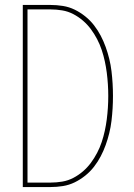

<svg xmlns="http://www.w3.org/2000/svg" viewBox="-20 -755 540 775"><path d="M72 0V-735H184Q209 -735 234 -731Q259 -727 281.5 -716Q304 -705 324 -689Q344 -673 359.5 -653Q375 -633 386.5 -611Q398 -589 406.5 -565.5Q415 -542 421 -517.5Q427 -493 430 -468Q433 -443 434.5 -418Q436 -393 436 -368Q436 -342 434.5 -317Q433 -292 430 -267Q427 -242 421 -217.5Q415 -193 406.5 -169.5Q398 -146 386.5 -124Q375 -102 359.5 -82Q344 -62 324 -46Q304 -30 281.5 -19Q259 -8 234 -4Q209 0 184 0ZM91 -18H184Q208 -18 231.5 -22Q255 -26 276 -37Q297 -48 315 -63.5Q333 -79 347 -98Q361 -117 372 -138Q383 -159 390.5 -181.5Q398 -204 403 -227Q408 -250 411 -273.5Q414 -297 415.5 -320.5Q417 -344 417 -368Q417 -391 415.5 -414.5Q414 -438 411 -461.5Q408 -485 403 -508Q398 -531 390.5 -553.5Q383 -576 372 -597Q361 -618 347 -637Q333 -656 315 -671.5Q297 -687 276 -698Q255 -709 231.5 -713Q208 -717 184 -717H91Z"/></svg>

Font: Iosevka SS04 Thin
Style: Regular
Weight: 100
Monospace: yes
Designer: Belleve Invis
Foundry: Belleve Invis
Version: Version 19.0.0; ttfautohint (v1.8.4)